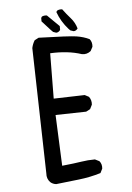

<svg xmlns="http://www.w3.org/2000/svg" viewBox="-56 -836 611 886"><g transform="rotate(-5 250.0 -393.0)"><path d="M168 8Q152 6 141 -4Q125 -21 127 -45L113 -627Q117 -646 127 -662L146 -672Q287 -668 320 -663Q353 -658 380 -645Q392 -631 390 -609L380 -590Q362 -575 339 -579Q306 -590 269 -594Q232 -598 193 -596L191 -386L335 -390L354 -380Q366 -364 364 -343L354 -323L335 -313L193 -310L203 -74Q262 -80 292.5 -85Q323 -90 356 -90L376 -80Q388 -66 386 -45L376 -25Q327 -10 274 -4Q221 2 168 8ZM229 -688 215 -693 205 -703 166 -746V-762L170 -768Q180 -773 193 -771L248 -717V-699Q240 -688 229 -688ZM310 -688 295 -693 287 -701Q254 -738 238 -783L242 -789Q252 -795 266 -793Q283 -770 302 -748.5Q321 -727 329 -699Q321 -688 310 -688Z"/></g></svg>

Font: Kosefont JP
Style: Regular
Weight: 400
Designer: Nozomi Seto 瀬戸のぞみ
Version: Version 3.00;June 19, 2020